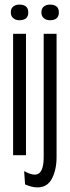

<svg xmlns="http://www.w3.org/2000/svg" viewBox="-20 -675 303 835"><path d="M37 0V-528H93V0ZM64 -587Q48 -587 37.5 -596Q27 -605 27 -621Q27 -638 37.5 -646.5Q48 -655 64 -655Q103 -655 103 -621Q103 -587 64 -587ZM143 140Q119 140 89 127L85 69Q130 94 150 78.5Q170 63 170 8V-528H226V8Q226 63 206 101.5Q186 140 143 140ZM197 -587Q181 -587 170.5 -596Q160 -605 160 -621Q160 -638 170.5 -646.5Q181 -655 197 -655Q236 -655 236 -621Q236 -587 197 -587Z"/></svg>

Font: Bricolage Grotesque 48pt Condensed ExtraLight
Style: Regular
Weight: 200
Width: 3
Designer: Mathieu Triay
Foundry: Atelier Triay
Version: Version 1.000; ttfautohint (v1.8.4.7-5d5b);gftools[0.9.32]